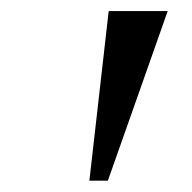

<svg xmlns="http://www.w3.org/2000/svg" viewBox="-20 -844 348 348"><path d="M284 -824 175.5 -516.5H142L177 -824Z"/></svg>

Font: Merriweather 96pt Medium
Style: Italic
Weight: 500
Italic angle: -7.8°
Version: Version 2.101